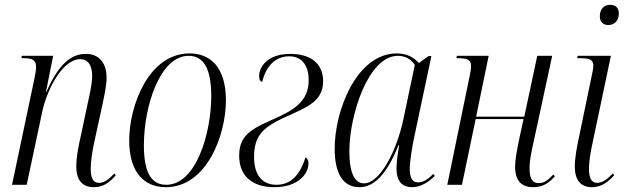

<svg xmlns="http://www.w3.org/2000/svg" viewBox="-20 -768 2594 798"><path d="M370 10C406 10 432 -6 461 -39L455 -47C430 -20 411 -8 392 -8C367 -8 357 -28 357 -65C357 -100 364 -141 373 -183L404 -325C413 -367 423 -412 423 -446C423 -497 399 -544 337 -544C273 -544 222 -498 173 -386H171L201 -536H71L69 -526H81C118 -526 130 -516 130 -489C130 -478 127 -461 123 -441L30 0H91L155 -301C176 -401 242 -522 313 -522C356 -522 363 -480 363 -452C363 -415 349 -360 344 -336L316 -204C304 -152 297 -110 297 -76C297 -21 321 10 370 10Z M669 10C840 10 919 -208 919 -351C919 -490 853 -546 768 -546C598 -546 517 -329 517 -184C517 -52 579 10 669 10ZM671 0C613 0 578 -44 578 -164C578 -327 645 -536 764 -536C825 -536 858 -485 858 -369C858 -214 795 0 671 0Z M1120 10C1218 10 1262 -44 1262 -89C1262 -104 1255 -112 1250 -114C1226 -40 1189 0 1129 0C1071 0 1036 -39 1036 -115C1036 -197 1066 -235 1156 -277C1255 -322 1323 -345 1323 -431C1323 -502 1273 -544 1187 -544C1093 -544 1057 -492 1057 -451C1057 -438 1061 -429 1070 -428C1085 -491 1123 -534 1182 -534C1241 -534 1263 -487 1263 -436C1263 -361 1222 -321 1137 -282C1038 -237 974 -215 974 -121C974 -38 1027 10 1120 10Z M1474 10C1532 10 1586 -39 1636 -164H1639C1633 -130 1628 -97 1628 -67C1628 -19 1648 10 1692 10C1731 10 1763 -13 1787 -37L1781 -45C1758 -22 1739 -10 1717 -10C1694 -10 1683 -29 1683 -66C1683 -98 1694 -164 1702 -200L1773 -535H1761L1721 -506C1701 -528 1673 -546 1629 -546C1464 -546 1371 -312 1371 -150C1371 -51 1403 10 1474 10ZM1493 -6C1457 -6 1432 -43 1432 -139C1432 -288 1510 -536 1634 -536C1662 -536 1689 -523 1704 -498L1656 -270C1629 -143 1560 -6 1493 -6Z M2195 10C2239 10 2262 -9 2286 -35L2280 -43C2258 -19 2242 -7 2219 -7C2189 -7 2181 -31 2181 -70C2181 -101 2188 -135 2201 -193L2275 -536H2213L2159 -283H1959L2011 -536H1879L1877 -526H1887C1924 -526 1938 -518 1938 -492C1938 -483 1936 -469 1932 -452L1839 0H1900L1957 -273H2156L2138 -190C2129 -146 2121 -108 2121 -73C2121 -29 2138 10 2195 10Z M2508 -664C2532 -664 2552 -680 2552 -712C2552 -738 2536 -748 2516 -748C2491 -748 2473 -731 2473 -700C2473 -675 2489 -664 2508 -664ZM2440 10C2479 10 2507 -11 2533 -40L2527 -47C2504 -23 2484 -8 2462 -8C2437 -8 2428 -29 2428 -67C2428 -85 2431 -116 2438 -151L2519 -536H2381L2379 -526H2393C2433 -526 2446 -518 2446 -496C2446 -488 2445 -478 2442 -466L2386 -196C2377 -154 2369 -109 2369 -76C2369 -22 2392 10 2440 10Z"/></svg>

Font: Noto Serif Display Condensed Light
Style: Italic
Weight: 300
Width: 3
Italic angle: -12°
Designer: Monotype Design Team
Foundry: Monotype Imaging Inc.
Version: Version 2.009